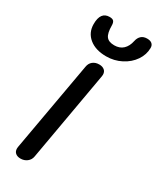

<svg xmlns="http://www.w3.org/2000/svg" viewBox="-246 -1059 943 1143"><g transform="rotate(30 225.5 -488.0)"><path d="M61 -32Q61 -39 62 -43L171 -657Q175 -682 192.5 -696Q210 -710 236 -710Q258 -710 271.5 -699Q285 -688 285 -668Q285 -661 284 -657L176 -43Q172 -19 153 -4.5Q134 10 109 10Q87 10 74 -1Q61 -12 61 -32ZM86 -902Q86 -986 148 -986Q169 -986 176.5 -976.5Q184 -967 184 -948Q184 -896 200 -874.5Q216 -853 255 -853Q292 -853 315 -874.5Q338 -896 346 -935Q351 -959 366 -972.5Q381 -986 406 -986Q428 -986 439.5 -976Q451 -966 451 -948Q451 -902 423.5 -861.5Q396 -821 348.5 -796.5Q301 -772 246 -772Q173 -772 129.5 -807.5Q86 -843 86 -902Z"/></g></svg>

Font: Kodchasan SemiBold
Style: Italic
Weight: 600
Italic angle: -10°
Version: Version 1.000; ttfautohint (v1.6)